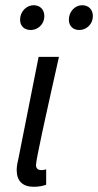

<svg xmlns="http://www.w3.org/2000/svg" viewBox="-20 -704 376 736"><path d="M109 12C129 12 144 9 157 4V-55C148 -52 142 -52 138 -52C126 -52 118 -58 118 -71C118 -93 156 -263 206 -486H128L50 -93C46 -77 44 -63 44 -52C44 -11 66 12 109 12ZM98 -589C126 -589 150 -612 150 -642C150 -668 133 -684 109 -684C81 -684 57 -659 57 -629C57 -603 74 -589 98 -589ZM284 -589C312 -589 336 -612 336 -642C336 -668 319 -684 295 -684C267 -684 244 -659 244 -629C244 -603 261 -589 284 -589Z"/></svg>

Font: Source Sans Pro
Style: Italic
Weight: 400
Italic angle: -11°
Designer: Paul D. Hunt
Foundry: Adobe Systems Incorporated
Version: Version 3.006;hotconv 1.0.111;makeotfexe 2.5.65597